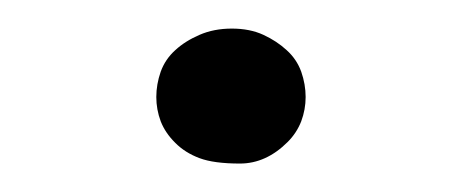

<svg xmlns="http://www.w3.org/2000/svg" viewBox="-20 -115 325 135"><path d="M182.3 -15.2Q167.1 0 148.7 0Q130.4 0 120.3 -3.8Q110.1 -7.6 103.2 -14.6Q96.2 -21.5 93 -29.7Q89.9 -38 89.9 -46.8Q89.9 -55.7 93 -64.6Q96.2 -73.4 103.2 -79.7Q110.1 -86.1 120.3 -90.5Q130.4 -94.9 143 -94.9Q155.7 -94.9 165.2 -90.5Q174.7 -86.1 181.6 -79.7Q188.6 -73.4 191.8 -64.6Q194.9 -55.7 194.9 -46.8Q194.9 -38 191.8 -29.7Q188.6 -21.5 182.3 -15.2Z"/></svg>

Font: Mandali
Style: Regular
Weight: 400
Designer: Purushoth Kumar Guthula
Foundry: Silikandhra, Hyderabad
Version: Version 1.0.5; ttfautohint (v1.2.25-373a) -l 7 -r 28 -G 50 -